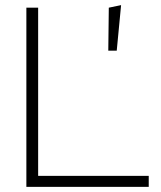

<svg xmlns="http://www.w3.org/2000/svg" viewBox="-20 -730 628 750"><path d="M83 0V-700H129V-43H561V0ZM403 -532 405 -700 453 -710 436 -532Z"/></svg>

Font: Red Hat Display VF
Style: Regular
Weight: 300
Designer: Pentagram, MCKL
Foundry: Pentagram, MCKL
Version: Version 1.023